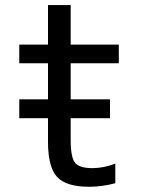

<svg xmlns="http://www.w3.org/2000/svg" viewBox="-20 -712 553 744"><path d="M54.7 -253.9V-327.1H166V-466.8H54.7V-539.1H166V-692.4H253.9V-539.1H440.4V-466.8H253.9V-327.1H406.2V-253.9H253.9V-169.9Q253.9 -101.6 271 -81.1Q288.1 -60.5 337.9 -60.5Q381.8 -60.5 426.8 -78.1V-2Q376 11.7 325.2 11.7Q236.3 11.7 201.2 -26.4Q166 -64.5 166 -163.1V-253.9Z"/></svg>

Font: Gen Shin Gothic Regular
Style: Regular
Weight: 400
Designer: [Source Han Sans]
Ryoko NISHIZUKA  (kana & ideographs); Paul D. Hunt (Latin, Greek & Cyrillic); Wenlong ZHANG  (bopomofo
Version: Version 1.002.20150607